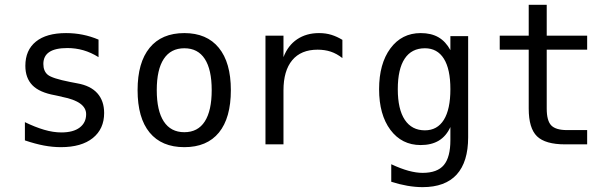

<svg xmlns="http://www.w3.org/2000/svg" viewBox="-20 -603 2540 802"><path d="M391.6 -437.5V-364.3Q360.4 -383.8 328.1 -393.1Q295.9 -402.3 261.7 -402.3Q210.9 -402.3 186 -385.7Q161.1 -369.1 161.1 -335.9Q161.1 -305.7 179.7 -290.5Q198.2 -275.4 272.5 -260.7L302.7 -254.9Q358.4 -245.1 386.7 -213.4Q415 -181.6 415 -130.9Q415 -64.5 367.7 -26.4Q320.3 11.7 234.4 11.7Q200.2 11.7 163.6 4.9Q127 -2 84 -16.6V-92.8Q126 -72.3 164.1 -61Q202.1 -49.8 236.3 -49.8Q286.1 -49.8 313 -70.3Q339.8 -90.8 339.8 -126Q339.8 -178.7 240.2 -198.2L237.3 -199.2L210 -205.1Q144.5 -216.8 115.2 -247.1Q85.9 -277.3 85.9 -328.1Q85.9 -393.6 129.9 -429.2Q173.8 -464.8 255.9 -464.8Q292 -464.8 325.7 -458Q359.4 -451.2 391.6 -437.5Z M750 -401.4Q693.4 -401.4 664.1 -356.9Q634.8 -312.5 634.8 -226.6Q634.8 -140.6 664.1 -95.7Q693.4 -50.8 750 -50.8Q806.6 -50.8 835.4 -95.7Q864.3 -140.6 864.3 -226.6Q864.3 -312.5 835.4 -356.9Q806.6 -401.4 750 -401.4ZM750 -464.8Q843.8 -464.8 894 -403.3Q944.3 -341.8 944.3 -226.6Q944.3 -110.4 894.5 -49.3Q844.7 11.7 750 11.7Q655.3 11.7 605 -49.3Q554.7 -110.4 554.7 -226.6Q554.7 -341.8 605 -403.3Q655.3 -464.8 750 -464.8Z M1410.2 -360.4Q1386.7 -378.9 1361.8 -387.2Q1336.9 -395.5 1306.6 -395.5Q1237.3 -395.5 1200.7 -351.6Q1164.1 -307.6 1164.1 -225.6V0H1088.9V-454.1H1164.1V-364.3Q1182.6 -413.1 1221.2 -439Q1259.8 -464.8 1312.5 -464.8Q1340.8 -464.8 1364.3 -457.5Q1387.7 -450.2 1410.2 -436.5Z M1861.3 -230.5Q1861.3 -314.5 1834 -357.9Q1806.6 -401.4 1754.9 -401.4Q1699.2 -401.4 1670.4 -357.9Q1641.6 -314.5 1641.6 -230.5Q1641.6 -146.5 1670.9 -102.5Q1700.2 -58.6 1754.9 -58.6Q1806.6 -58.6 1834 -102.5Q1861.3 -146.5 1861.3 -230.5ZM1935.5 -29.3Q1935.5 73.2 1887.7 126Q1839.8 178.7 1745.1 178.7Q1714.8 178.7 1681.2 172.9Q1647.5 167 1614.3 156.2V83Q1654.3 101.6 1686.5 110.4Q1718.8 119.1 1745.1 119.1Q1806.6 119.1 1834 86.4Q1861.3 53.7 1861.3 -17.6V-72.3Q1843.8 -34.2 1813 -15.6Q1782.2 2.9 1737.3 2.9Q1658.2 2.9 1610.8 -60.5Q1563.5 -124 1563.5 -230.5Q1563.5 -336.9 1610.8 -400.9Q1658.2 -464.8 1737.3 -464.8Q1781.2 -464.8 1811.5 -447.3Q1841.8 -429.7 1861.3 -393.6V-452.1H1935.5Z M2263.7 -583V-454.1H2432.6V-395.5H2263.7V-149.4Q2263.7 -98.6 2282.7 -79.1Q2301.8 -59.6 2348.6 -59.6H2432.6V0H2340.8Q2257.8 0 2223.1 -33.7Q2188.5 -67.4 2188.5 -149.4V-395.5H2067.4V-454.1H2188.5V-583Z"/></svg>

Font: BabelStone Flags
Style: Regular
Weight: 400
Designer: Andrew West
Foundry: BabelStone
Version: Version 4.12